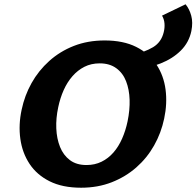

<svg xmlns="http://www.w3.org/2000/svg" viewBox="-20 -862 918 897"><path d="M359 15Q272 15 212 -15Q152 -45 118 -96.5Q84 -148 75 -213.5Q66 -279 81 -349Q95 -416 127.5 -474Q160 -532 210 -577Q260 -622 325 -647.5Q390 -673 469 -673Q556 -673 616 -643Q676 -613 710.5 -561Q745 -509 753.5 -443.5Q762 -378 747 -308Q733 -241 700 -182.5Q667 -124 617 -80Q567 -36 502 -10.5Q437 15 359 15ZM384 -91Q423 -91 454.5 -106.5Q486 -122 510 -149.5Q534 -177 550.5 -214.5Q567 -252 576 -295Q587 -348 585.5 -396Q584 -444 569 -482.5Q554 -521 523 -543.5Q492 -566 446 -566Q406 -566 374.5 -550Q343 -534 318.5 -506Q294 -478 277.5 -441Q261 -404 252 -361Q241 -310 243 -262Q245 -214 260.5 -175.5Q276 -137 306.5 -114Q337 -91 384 -91ZM602 -536 585 -601Q656 -618 695 -641.5Q734 -665 745 -712Q750 -732 748.5 -752Q747 -772 737 -789L847 -842Q865 -820 873.5 -788.5Q882 -757 874 -717Q863 -664 825 -626Q787 -588 730 -565.5Q673 -543 602 -536Z"/></svg>

Font: Ysabeau Office ExtraBold
Style: Italic
Weight: 800
Italic angle: -12°
Designer: Christian Thalmann (Catharsis Fonts)
Version: Version 2.001;gftools[0.9.30]; featfreeze: tnum,lnum,ss02